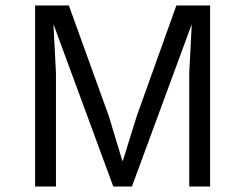

<svg xmlns="http://www.w3.org/2000/svg" viewBox="-20 -680 894 700"><path d="M746 -660V0H670V-415L679 -589H678L461 0H393L176 -589H175L184 -415V0H108V-660H231L376 -259L426 -94H428L479 -258L623 -660Z"/></svg>

Font: Work Sans
Style: Regular
Weight: 400
Designer: Wei Huang
Foundry: Wei Huang
Version: Version 2.006; ttfautohint (v1.8.1.43-b0c9)